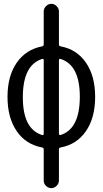

<svg xmlns="http://www.w3.org/2000/svg" viewBox="-20 -770 540 1010"><path d="M202.1 -460Q100.6 -428.7 100.1 -259.8Q99.6 -90.8 202.1 -59.6Q210 -57.6 210 -67.4V-453.1Q210 -461.9 202.1 -460ZM290 -453.1V-67.4Q290 -58.6 297.9 -59.6Q399.4 -90.8 399.9 -259.8Q400.4 -428.7 297.9 -460Q290 -461.9 290 -453.1ZM202.1 5.9Q116.2 -9.8 67.9 -80.1Q19.5 -150.4 19.5 -260.3Q19.5 -370.1 67.9 -439.9Q116.2 -509.8 202.1 -526.4Q210 -528.3 210 -536.1V-710Q210 -725.6 222.2 -737.8Q234.4 -750 250 -750Q265.6 -750 277.8 -737.8Q290 -725.6 290 -710V-536.1Q290 -528.3 297.9 -526.4Q383.8 -510.7 432.1 -440.4Q480.5 -370.1 480.5 -260.3Q480.5 -150.4 432.1 -80.1Q383.8 -9.8 297.9 5.9Q290 7.8 290 15.6V179.7Q290 195.3 277.8 207.5Q265.6 219.7 250 219.7Q234.4 219.7 222.2 208Q210 196.3 210 179.7V15.6Q210 7.8 202.1 5.9Z"/></svg>

Font: Rounded Mgen+ 1mn regular
Style: Regular
Weight: 400
Designer: [Source Han Sans]
Ryoko NISHIZUKA  (kana & ideographs); Paul D. Hunt (Latin, Greek & Cyrillic); Wenlong ZHANG  (bopomofo
Version: Version 1.059.20150602